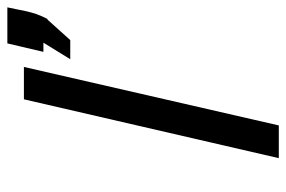

<svg xmlns="http://www.w3.org/2000/svg" viewBox="-148 -629 778 522"><g transform="rotate(-90 241.0 -368.0)"><path d="M341 -566 386 -639H361L384 -737H482Q480 -729 476 -708Q472 -687 468 -672Q464 -657 459 -646L451 -629Q449 -628 447 -626L393 -566ZM72 1 232 -692H320L161 1Z"/></g></svg>

Font: Coval
Style: Book Italic
Weight: 350
Foundry: Context Ltd
Version: Version 001.000